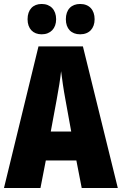

<svg xmlns="http://www.w3.org/2000/svg" viewBox="-20 -948 614 968"><path d="M119 -851C119 -803 147 -775 190 -775C235 -775 263 -805 263 -851C263 -898 235 -928 190 -928C147 -928 119 -900 119 -851ZM312 -851C312 -804 339 -775 384 -775C430 -775 457 -805 457 -851C457 -898 430 -928 384 -928C340 -928 312 -900 312 -851ZM392 0H574L398 -714H174L0 0H184L211 -139H365ZM310 -445 339 -285H236L266 -447C276 -500 284 -551 288 -589C293 -549 300 -498 310 -445Z"/></svg>

Font: Noto Sans Lao Looped ExtraCondensed Black
Style: Regular
Weight: 900
Width: 2
Designer: Mark Frömberg, Ben Mitchell
Foundry: The Fontpad Ltd
Version: Version 1.002